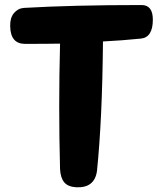

<svg xmlns="http://www.w3.org/2000/svg" viewBox="-20 -707 662 782"><path d="M224.6 -17.6Q217.8 -272.5 224.6 -529.3Q172.9 -528.3 82 -528.3Q22.5 -528.3 21.5 -600.6Q20.5 -633.8 36.6 -653.3Q52.7 -672.9 77.1 -674.8Q277.3 -686.5 556.6 -686.5Q602.5 -686.5 602.5 -627Q602.5 -554.7 553.7 -549.8Q476.6 -542 399.4 -538.1Q396.5 -219.7 375 -10.7Q365.2 59.6 290 55.7Q256.8 53.7 241.7 35.6Q226.6 17.6 224.6 -17.6Z"/></svg>

Font: Gen Jyuu GothicX Heavy
Style: Bold
Weight: 900
Designer: [Source Han Sans]
Ryoko NISHIZUKA  (kana & ideographs); Paul D. Hunt (Latin, Greek & Cyrillic); Wenlong ZHANG  (bopomofo
Version: Version 1.002.20150607